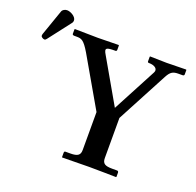

<svg xmlns="http://www.w3.org/2000/svg" viewBox="-163 -860 1018 995"><g transform="rotate(20 346.5 -362.0)"><path d="M366 -72C366 -44 353 -33 312 -33H285C280 -33 278 -30 278 -24V-1L279 1C279 1 392 -1 428 -1C467 -1 576 1 576 1L578 -1V-24C578 -30 574 -33 570 -33H543C504 -33 488 -41 488 -72V-293L637 -574C654 -606 668 -613 698 -613H719C725 -613 729 -615 729 -621V-645L727 -647C727 -647 629 -645 620 -645C608 -645 529 -647 529 -647L527 -645V-620C527 -617 528 -613 533 -613C569 -613 587 -596 576 -576L448 -334L309 -576C289 -609 299 -613 350 -613C355 -613 357 -617 357 -621V-645L355 -647C355 -647 247 -645 241 -645C228 -645 114 -647 114 -647L112 -645V-620C112 -615 117 -613 123 -613H135C162 -613 175 -610 209 -553L366 -281ZM43 -725C32 -725 19 -719 15 -708L-35 -565C-36 -562 -36 -557 -36 -556C-36 -549 -24 -542 -16 -542C-12 -542 -8 -546 -5 -550L89 -672C93 -677 94 -682 94 -687C94 -707 63 -725 43 -725Z"/></g></svg>

Font: Libertinus Serif Semibold
Style: Regular
Weight: 600
Designer: Philipp H. Poll, Khaled Hosny
Foundry: Caleb Maclennan
Version: Version 7.050;RELEASE